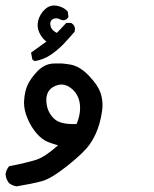

<svg xmlns="http://www.w3.org/2000/svg" viewBox="-38 -346 558 694"><path d="M48.8 24.9Q48.8 20.5 49.3 16.1Q51.3 -16.1 62 -39.3Q72.8 -62.5 96.7 -87.9Q121.6 -113.8 151.9 -116.2Q160.6 -116.7 168.2 -116.7Q175.8 -116.7 183.1 -116.7Q198.2 -115.7 215.3 -112.8Q252 -106.4 285.2 -70.3Q318.4 -35.2 327.1 -4.9Q332.5 14.2 332.5 34.2Q332.5 52.7 326.7 79.6Q317.4 122.6 299.8 153.8Q293.5 165.5 285.2 177.2Q264.6 206.1 206.1 252.9Q147 299.8 113.5 308.8Q80.1 317.9 22.5 327.6Q6.3 325.2 -5.9 315.4Q-16.1 301.8 -18.1 284.2Q-15.6 268.1 -6.3 256.3L-4.9 254.9Q57.1 242.7 93.3 231.4Q125.5 220.7 171.9 179.2Q153.8 174.3 136.2 167.5Q113.8 158.7 94.2 136Q74.7 113.3 61.8 83Q48.8 52.7 48.8 24.9ZM251.5 44.4Q251.5 2 223.6 -23.4Q204.1 -40.5 184.6 -40.5Q179.7 -40.5 174.8 -39.6Q149.9 -34.2 137.7 -16.1Q129.4 -3.4 129.4 15.6Q129.4 23.4 130.9 32.2Q135.7 63 158.7 84Q178.2 102.5 228 102.5Q233.4 102.5 238.8 102.1Q251.5 72.8 251.5 44.4ZM98.1 -254.4Q98.1 -262.2 99.6 -270Q105.5 -293.9 123.5 -311.5Q138.7 -326.2 157.7 -326.2Q162.6 -326.2 168 -325.2Q192.4 -320.3 206.1 -305.2L207 -304.2L209.5 -284.7Q207 -280.8 205.1 -278.8Q198.7 -272.9 190.4 -272.9Q185.1 -272.9 179.2 -275.9Q172.4 -279.8 167 -279.8Q161.6 -279.8 158.7 -279.1Q155.8 -278.3 154.5 -277.6Q153.3 -276.9 152.3 -276.4Q143.6 -271 143.6 -259.8Q143.6 -253.4 147 -245.6Q151.9 -234.9 167.5 -227.1L201.7 -263.2H204.1H219.2Q223.1 -260.3 225.6 -258.3Q232.9 -251 232.9 -240.7Q232.9 -236.3 231.4 -231Q211.9 -208.5 191.4 -186.5Q170.4 -165 145.5 -147.9Q120.1 -130.9 89.8 -125.5L87.9 -125L79.1 -130.4L74.2 -155.8L129.9 -195.8Q116.7 -205.1 107.4 -221.7Q98.1 -238.3 98.1 -254.4Z"/></svg>

Font: Bakudai
Style: Medium
Weight: 500
Version: Version 1.48